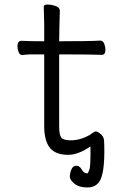

<svg xmlns="http://www.w3.org/2000/svg" viewBox="-20 -665 540 847"><path d="M375 -69Q383 -74 389 -79Q397 -85 403 -85Q409 -85 419 -78Q438 -64 439 -46Q440 -38 440 -23Q443 103 417 138Q400 162 364.5 162Q329 162 308.5 145.5Q288 129 288 114Q288 99 295 82.5Q302 66 316.5 66Q331 66 340 82Q350 100 365 100Q369 100 375 81Q380 66 379 -19Q325 18 281 18Q225 18 200 -13Q175 -44 175 -110V-425H111Q91 -424 79 -422Q67 -422 62 -435.5Q57 -449 57 -461Q57 -485 75 -485Q105 -483 175 -483V-559Q173 -615 173 -635Q173 -645 189 -645Q206 -645 225 -638.5Q244 -632 244 -617Q242 -563 241 -483Q383 -483 422 -486Q434 -486 439.5 -472.5Q445 -459 445 -446Q445 -423 429 -423Q409 -423 390 -424Q371 -425 241 -425V-108Q241 -70 250.5 -58Q260 -46 292 -46Q333 -46 375 -69Z"/></svg>

Font: Moon Stars Kai HW
Style: Regular
Weight: 400
Designer: GuiWonder
Version: Version 1.101